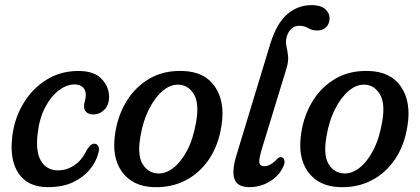

<svg xmlns="http://www.w3.org/2000/svg" viewBox="-20 -742 1687 771"><path d="M279.5 -403Q247.5 -403 216 -379Q184.5 -355 161.5 -311.2Q138.5 -267.5 131.5 -208.5Q122 -132.5 145 -95.2Q168 -58 212.5 -58Q248.5 -58 279.2 -78.8Q310 -99.5 329 -141Q336 -151.5 343 -158.2Q350 -165 359 -165Q369 -165 374.8 -154.8Q380.5 -144.5 374 -124Q365.5 -91.5 340.2 -60.8Q315 -30 273.2 -10.2Q231.5 9.5 172.5 9.5Q92 9.5 54.8 -45.5Q17.5 -100.5 29.5 -195.5Q38 -266.5 73.5 -326Q109 -385.5 165.8 -421.2Q222.5 -457 295 -457Q358 -457 388 -425.2Q418 -393.5 418 -352.5Q417.5 -319.5 398.8 -301Q380 -282.5 354.5 -282.5Q337 -282.5 327 -291.5Q317 -300.5 317.5 -315Q317.5 -326 321 -337.2Q324.5 -348.5 324.5 -361.5Q324.5 -380.5 312.5 -391.8Q300.5 -403 279.5 -403Z M713.5 -457Q802 -454.5 843.2 -393.8Q884.5 -333 869.5 -238Q857.5 -159 819.5 -102.8Q781.5 -46.5 724.2 -17.2Q667 12 597 9.5Q512 6.5 469.5 -52.5Q427 -111.5 443 -210Q454 -280.5 489.2 -337.2Q524.5 -394 581.2 -426.8Q638 -459.5 713.5 -457ZM614 -45.5Q645 -44 675.8 -67.5Q706.5 -91 731 -137Q755.5 -183 767 -249Q781 -324.5 759.2 -362.2Q737.5 -400 698 -402Q664.5 -403.5 633.2 -377Q602 -350.5 578.2 -303.5Q554.5 -256.5 544.5 -197Q530.5 -121 552 -84.2Q573.5 -47.5 614 -45.5Z M1231.5 -721.5Q1267.5 -721.5 1285.5 -705.8Q1303.5 -690 1303.5 -669.5Q1303.5 -646.5 1289.8 -633Q1276 -619.5 1254 -619.5Q1233 -619.5 1217.5 -629Q1202 -638.5 1181 -638.5Q1162 -638.5 1148.5 -625Q1135 -611.5 1130 -589Q1126.5 -572 1130.5 -554.8Q1134.5 -537.5 1136.8 -516.2Q1139 -495 1130 -466L1032 -145.5Q1019 -103 1021.5 -88.8Q1024 -74.5 1040.5 -74.5Q1066.5 -74.5 1093 -104Q1103 -114 1112.5 -110Q1120 -107.5 1122.2 -97.5Q1124.5 -87.5 1117.5 -73Q1102 -37.5 1064.5 -14Q1027 9.5 981.5 9.5Q933 9.5 921.5 -23.2Q910 -56 930.5 -122L1065.5 -566.5Q1090.5 -647.5 1133 -684.5Q1175.5 -721.5 1231.5 -721.5Z M1460.5 -457Q1549 -454.5 1590.2 -393.8Q1631.5 -333 1616.5 -238Q1604.5 -159 1566.5 -102.8Q1528.5 -46.5 1471.2 -17.2Q1414 12 1344 9.5Q1259 6.5 1216.5 -52.5Q1174 -111.5 1190 -210Q1201 -280.5 1236.2 -337.2Q1271.5 -394 1328.2 -426.8Q1385 -459.5 1460.5 -457ZM1361 -45.5Q1392 -44 1422.8 -67.5Q1453.5 -91 1478 -137Q1502.5 -183 1514 -249Q1528 -324.5 1506.2 -362.2Q1484.5 -400 1445 -402Q1411.5 -403.5 1380.2 -377Q1349 -350.5 1325.2 -303.5Q1301.5 -256.5 1291.5 -197Q1277.5 -121 1299 -84.2Q1320.5 -47.5 1361 -45.5Z"/></svg>

Font: Fraunces 72pt SuperSoft
Style: Italic
Weight: 400
Italic angle: -16°
Version: Version 1.000;[b76b70a41]